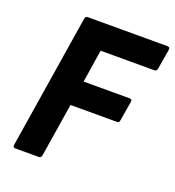

<svg xmlns="http://www.w3.org/2000/svg" viewBox="-122 -752 776 849"><g transform="rotate(20 266.5 -327.5)"><path d="M44 0Q32 0 34 -13L134 -642Q136 -655 147 -655H521Q526 -655 530 -652.5Q534 -650 533 -642L517 -547Q515 -535 504 -535H251L227 -381H443Q457 -381 454 -368L439 -277Q438 -264 427 -264H208L168 -13Q166 0 155 0Z"/></g></svg>

Font: Sofia Sans Semi Condensed ExtraBold
Style: Italic
Weight: 800
Italic angle: -9°
Version: Version 4.100